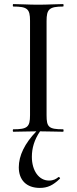

<svg xmlns="http://www.w3.org/2000/svg" viewBox="-20 -645 375 940"><path d="M289 -12C218 -12 208 -23 208 -81V-542C208 -599 220 -613 289 -613C292 -613 292 -625 289 -625C257 -625 215 -622 166 -622C121 -622 78 -625 45 -625C42 -625 42 -613 45 -613C114 -613 127 -601 127 -544V-81C127 -23 114 -12 45 -12C42 -12 42 0 45 0C76 0 116 -2 158 -2C101 57 72 117 72 174C72 236 109 275 175 275C213 275 240 262 273 230C277 227 269 220 266 222C255 231 242 239 220 239C170 239 136 190 136 123C136 80 148 39 176 -2C220 -2 258 0 289 0C292 0 292 -12 289 -12Z"/></svg>

Font: Cormorant Infant Book
Style: Regular
Weight: 500
Designer: Christian Thalmann (Catharsis Fonts)
Version: Version 1.000;PS 002.000;hotconv 1.0.88;makeotf.lib2.5.64775